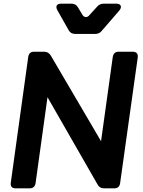

<svg xmlns="http://www.w3.org/2000/svg" viewBox="-20 -1027 781 1047"><path d="M66 0Q34 0 39 -32L134 -717Q138 -745 166 -745H221Q244 -745 257 -724L531 -257L595 -717Q600 -745 627 -745H703Q735 -745 731 -713L635 -28Q631 0 603 0H547Q523 0 512 -21L239 -497L174 -28Q169 0 142 0ZM390 -842Q365 -842 354 -863L293 -971Q284 -987 289.5 -997Q295 -1007 313 -1007H369Q394 -1007 405 -987L428 -949Q435 -935 447 -934Q459 -933 469 -946L509 -990Q523 -1007 545 -1007H614Q633 -1007 638 -996Q643 -985 631 -970L535 -859Q522 -842 499 -842Z"/></svg>

Font: Pitagon Sans Text Bold
Style: Italic
Weight: 700
Italic angle: -8°
Designer: Travis Tran
Foundry: Pitagon
Version: Version 1.001; ttfautohint (v1.8.4.7-5d5b);gftools[0.9.26]